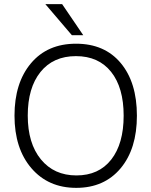

<svg xmlns="http://www.w3.org/2000/svg" viewBox="-20 -899 731 927"><path d="M382 -729H327L199 -879H280ZM346.5 -628Q237 -628 175.5 -551.5Q114 -475 114 -341Q114 -207 177.5 -129.5Q241 -52 349 -52Q457 -52 517 -128.5Q577 -205 577 -340.5Q577 -476 516.5 -552Q456 -628 346.5 -628ZM347 -688Q485 -688 563 -594.5Q641 -501 641 -340.5Q641 -180 562 -86Q483 8 348 8Q213 8 131.5 -87Q50 -182 50 -340.5Q50 -499 129.5 -593.5Q209 -688 347 -688Z"/></svg>

Font: Hind Jalandhar Light
Style: Regular
Weight: 300
Designer: Namrata Goyal
Foundry: Indian Type Foundry
Version: Version 0.702;PS 1.0;hotconv 1.0.81;makeotf.lib2.5.63406